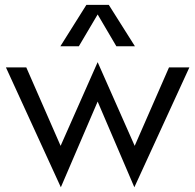

<svg xmlns="http://www.w3.org/2000/svg" viewBox="-20 -751 806 792"><path d="M4.4 -473.1H88.4L230 -149.4L382.8 -494.6L535.6 -149.4L677.2 -473.1H761.2L534.2 21.5L382.8 -332L231 21.5ZM336.4 -731H428.7L536.6 -560.1H460L382.8 -691.4L305.2 -560.1H229Z"/></svg>

Font: Glacial Indifference
Style: Regular
Weight: 400
Designer: Alfredo Marco Pradil
Foundry: Alfredo Marco Pradil
Version: Version 1.312